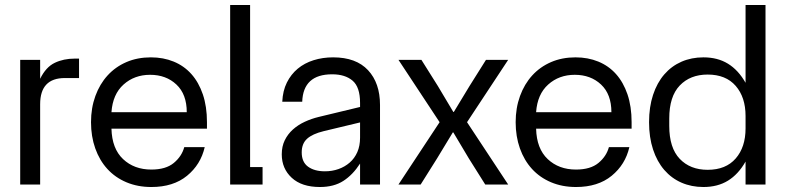

<svg xmlns="http://www.w3.org/2000/svg" viewBox="-20 -740 3151 770"><path d="M61 -500H141V-424Q164 -471 199.5 -488Q235 -505 280 -505H297V-427H240Q141 -427 141 -322V0H61Z M587 10Q532 10 487 -9Q442 -28 410.5 -62.5Q379 -97 362 -145Q345 -193 345 -250Q345 -307 362.5 -355Q380 -403 411.5 -437.5Q443 -472 487 -491Q531 -510 585 -510Q635 -510 676.5 -493Q718 -476 747.5 -443Q777 -410 793.5 -361.5Q810 -313 810 -250V-224H427Q429 -144 473.5 -102Q518 -60 587 -60Q645 -60 677 -86.5Q709 -113 719 -150H801Q785 -80 730 -35Q675 10 587 10ZM729 -290Q729 -362 687.5 -401Q646 -440 582 -440Q519 -440 475.5 -401Q432 -362 427 -290Z M903 -720H983V-70H1033V0H903Z M1263 10Q1190 10 1150 -27Q1110 -64 1110 -121Q1110 -153 1122 -177.5Q1134 -202 1154.5 -220.5Q1175 -239 1202 -251.5Q1229 -264 1258 -271L1424 -311V-327Q1424 -391 1394 -416.5Q1364 -442 1312 -442Q1196 -442 1192 -332H1112Q1114 -376 1130.5 -409Q1147 -442 1174 -464.5Q1201 -487 1237.5 -498.5Q1274 -510 1316 -510Q1408 -510 1456 -458.5Q1504 -407 1504 -319V0H1424V-84Q1395 -39 1357 -14.5Q1319 10 1263 10ZM1190 -129Q1190 -90 1215.5 -71.5Q1241 -53 1283 -53Q1312 -53 1337.5 -62Q1363 -71 1382.5 -88Q1402 -105 1413 -130Q1424 -155 1424 -188V-249L1278 -214Q1233 -203 1211.5 -183.5Q1190 -164 1190 -129Z M1743 -250 1578 -500H1670L1736 -395L1798 -291H1800L1863 -395L1929 -500H2018L1853 -250L2018 0H1926L1860 -105L1798 -209H1796L1733 -105L1667 0H1578Z M2290 10Q2235 10 2190 -9Q2145 -28 2113.5 -62.5Q2082 -97 2065 -145Q2048 -193 2048 -250Q2048 -307 2065.5 -355Q2083 -403 2114.5 -437.5Q2146 -472 2190 -491Q2234 -510 2288 -510Q2338 -510 2379.5 -493Q2421 -476 2450.5 -443Q2480 -410 2496.5 -361.5Q2513 -313 2513 -250V-224H2130Q2132 -144 2176.5 -102Q2221 -60 2290 -60Q2348 -60 2380 -86.5Q2412 -113 2422 -150H2504Q2488 -80 2433 -35Q2378 10 2290 10ZM2432 -290Q2432 -362 2390.5 -401Q2349 -440 2285 -440Q2222 -440 2178.5 -401Q2135 -362 2130 -290Z M2801 10Q2753 10 2713 -7.5Q2673 -25 2644 -58.5Q2615 -92 2599 -140.5Q2583 -189 2583 -250Q2583 -311 2599 -359.5Q2615 -408 2644 -441.5Q2673 -475 2713 -492.5Q2753 -510 2801 -510Q2858 -510 2899.5 -484.5Q2941 -459 2970 -408V-720H3050V0H2970V-92Q2941 -41 2899.5 -15.5Q2858 10 2801 10ZM2664 -235Q2664 -147 2706 -103Q2748 -59 2818 -59Q2891 -59 2930.5 -104.5Q2970 -150 2970 -225V-275Q2970 -350 2930.5 -395.5Q2891 -441 2818 -441Q2748 -441 2706 -397Q2664 -353 2664 -265Z"/></svg>

Font: CyStack Display
Style: Regular
Weight: 400
Designer: Weizhong Zhang
Foundry: 本地遙控
Version: Version 1.000;Glyphs 3.1.2 (3151)